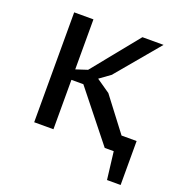

<svg xmlns="http://www.w3.org/2000/svg" viewBox="-121 -627 806 862"><g transform="rotate(20 282.0 -196.5)"><path d="M180 -525V-286L235 -304L414 -525H515L344 -321H345L291 -282L356 -237L477 -78H549V132H484L468 0H425L237 -236H180V0H88V-525Z"/></g></svg>

Font: PT Sans Caption
Style: Regular
Weight: 400
Designer: A.Korolkova, O.Umpeleva, V.Yefimov
Foundry: ParaType Ltd
Version: Version 2.004W OFL